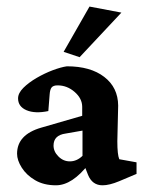

<svg xmlns="http://www.w3.org/2000/svg" viewBox="-20 -550 435 576"><path d="M147.9 5.9Q111.3 5.9 85.2 -9.5Q59.1 -24.9 45.2 -47.1Q31.2 -69.3 31.2 -88.9Q31.2 -146 103.5 -167L226.6 -202.6V-229.5Q226.6 -254.4 203.9 -274.2Q181.2 -293.9 152.8 -293.9Q140.1 -293.9 135 -287.8Q129.9 -281.7 128.9 -266.1L125 -216.8Q85.4 -208.5 59.8 -219.2Q34.2 -230 34.2 -254.9Q34.2 -270.5 50 -286.4Q65.9 -302.2 89.8 -316.2Q113.8 -330.1 138.4 -339.4Q163.1 -348.6 180.7 -351.1Q251.5 -351.1 292.7 -319.3Q334 -287.6 334.5 -233.4L332 -126.5Q332 -85.4 337.9 -72.3L389.6 -63V-28.3L337.4 -6.3Q308.1 5.9 287.6 5.9Q256.8 5.9 244.1 -25.4L230 -61.5L246.6 -58.6Q196.8 5.9 147.9 5.9ZM189.5 -65.9Q210.4 -65.9 227.5 -82.5V-158.2L177.2 -149.4Q140.6 -144.5 140.6 -113.3Q140.6 -95.2 155.3 -80.6Q169.9 -65.9 189.5 -65.9ZM218.8 -378.4 170.9 -394.5 248.5 -530.3 344.2 -512.2Z"/></svg>

Font: Lateef
Style: Bold
Weight: 700
Designer: SIL International
Foundry: SIL International
Version: Version 4.200